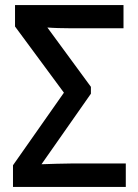

<svg xmlns="http://www.w3.org/2000/svg" viewBox="-20 -734 543 754"><path d="M31 0H474V-92H261C220 -92 184 -90 143 -89L337 -366V-393L166 -626C189 -624 227 -623 256 -623H465V-714H39V-630L231 -370L31 -85Z"/></svg>

Font: Noto Sans SemiCondensed Medium
Style: Regular
Weight: 500
Width: 4
Designer: Monotype Design Team
Foundry: Monotype Imaging Inc.
Version: Version 2.013